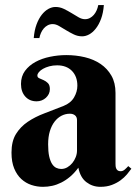

<svg xmlns="http://www.w3.org/2000/svg" viewBox="-20 -722 538 750"><path d="M280.8 -252.9Q280.8 -265.1 272.9 -271.5Q265.1 -277.8 252.9 -277.8Q235.8 -277.8 220.5 -270Q205.1 -262.2 193.4 -247.1Q181.6 -231.9 174.8 -209.7Q168 -187.5 168 -158.2Q168 -129.9 172.1 -111.3Q176.3 -92.8 183.3 -81.8Q190.4 -70.8 199.7 -66.4Q209 -62 219.2 -62Q231.9 -62 243.2 -68.6Q254.4 -75.2 262.7 -85.4Q271 -95.7 275.9 -108.4Q280.8 -121.1 280.8 -133.8ZM203.1 -466.8Q186.5 -466.8 172.4 -462.9Q158.2 -459 147.9 -453.1Q137.7 -447.3 131.8 -440.2Q126 -433.1 126 -426.8Q126 -419.4 133.5 -416.3Q141.1 -413.1 150.4 -408.9Q159.7 -404.8 167.2 -397.2Q174.8 -389.6 174.8 -374Q174.8 -363.8 170.7 -355.2Q166.5 -346.7 159.4 -340.1Q152.3 -333.5 142.8 -329.8Q133.3 -326.2 123 -326.2Q95.7 -326.2 78.9 -344.7Q62 -363.3 62 -394Q62 -423.8 77.6 -445.1Q93.3 -466.3 118.4 -480Q143.6 -493.7 175.3 -500.2Q207 -506.8 238.8 -506.8Q276.9 -506.8 311.5 -498.5Q346.2 -490.2 372.8 -472.2Q399.4 -454.1 415.3 -426.3Q431.2 -398.4 431.2 -358.9V-83Q431.2 -78.6 431.6 -73.2Q432.1 -67.9 434.1 -63.5Q436 -59.1 439.9 -56.2Q443.8 -53.2 451.2 -53.2Q460 -53.2 467.5 -59.8Q475.1 -66.4 481 -73.2L493.2 -63Q485.8 -52.7 475.6 -40.5Q465.3 -28.3 450.7 -17.6Q436 -6.8 416.5 0.5Q397 7.8 372.1 7.8Q341.3 7.8 317.4 -10.5Q293.5 -28.8 286.1 -66.9Q270.5 -45.9 253.7 -31.7Q236.8 -17.6 219.2 -8.8Q201.7 0 183.8 3.9Q166 7.8 147.9 7.8Q124.5 7.8 102.5 0.5Q80.6 -6.8 63.2 -22.7Q45.9 -38.6 35.4 -64Q24.9 -89.4 24.9 -126Q24.9 -170.4 42.5 -198.7Q60.1 -227.1 88.6 -246.3Q117.2 -265.6 153.6 -279.3Q189.9 -293 228 -308.1Q256.3 -319.3 269.3 -341.6Q282.2 -363.8 282.2 -387.2Q282.2 -423.3 261 -445.1Q239.7 -466.8 203.1 -466.8ZM186 -627.9Q175.3 -627.9 166.5 -623.3Q157.7 -618.7 151.1 -611.1Q144.5 -603.5 140.1 -593.5Q135.7 -583.5 133.8 -573.2H111.8Q114.3 -604 122.8 -626.7Q131.3 -649.4 143.3 -664.6Q155.3 -679.7 169.2 -687.3Q183.1 -694.8 196.8 -694.8Q213.9 -694.8 229.5 -687.3Q245.1 -679.7 259.5 -670.9Q273.9 -662.1 286.9 -654.5Q299.8 -647 312 -647Q322.3 -647 331.1 -651.6Q339.8 -656.2 346.4 -663.8Q353 -671.4 357.4 -681.4Q361.8 -691.4 363.8 -702.1H385.7Q383.3 -671.4 374.8 -648.4Q366.2 -625.5 354.2 -610.4Q342.3 -595.2 328.4 -587.6Q314.5 -580.1 300.8 -580.1Q283.7 -580.1 268.1 -587.6Q252.4 -595.2 238 -604Q223.6 -612.8 210.7 -620.4Q197.8 -627.9 186 -627.9Z"/></svg>

Font: Berkshire Swash
Style: Regular
Weight: 400
Designer: Astigmatic (AOETI)
Foundry: Astigmatic (AOETI)
Version: Version 1.001